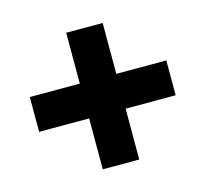

<svg xmlns="http://www.w3.org/2000/svg" viewBox="-79 -666 718 671"><g transform="rotate(-15 280.0 -330.0)"><path d="M33 -267V-393H214V-577H346V-393H527V-267H346V-83H214V-267Z"/></g></svg>

Font: TASA Orbiter Display
Style: Bold
Weight: 700
Designer: Weizhong Zhang
Version: Version 1.000;Glyphs 3.1.2 (3151)